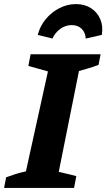

<svg xmlns="http://www.w3.org/2000/svg" viewBox="-48 -921 521 941"><path d="M-28 0 -18 -52Q6 -61 30 -68.5Q54 -76 79 -81L187 -571L91 -598L102 -655H445L435 -603Q408 -593 384.5 -586Q361 -579 339 -573L240 -79L326 -58L315 0ZM324 -901Q367 -901 398 -881Q429 -861 443.5 -827Q458 -793 451 -750L372 -732Q371 -761 352.5 -779.5Q334 -798 303 -798Q273 -798 247.5 -779.5Q222 -761 209 -732L137 -750Q148 -793 176 -827Q204 -861 243 -881Q282 -901 324 -901Z"/></svg>

Font: Piazzolla SC
Style: Bold Italic
Weight: 700
Italic angle: -11.3°
Designer: Juan Pablo del Peral
Foundry: Huerta Tipografica
Version: Version 1.330